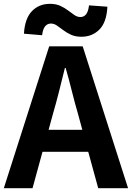

<svg xmlns="http://www.w3.org/2000/svg" viewBox="-24 -983 689 1003"><path d="M401 -791Q370 -791 347 -801.5Q324 -812 306.5 -825.5Q289 -839 273.5 -849.5Q258 -860 242 -860Q224 -860 212 -846Q200 -832 196 -799L101 -807Q106 -887 143 -925Q180 -963 237 -963Q268 -963 291 -952.5Q314 -942 331.5 -928.5Q349 -915 364.5 -904.5Q380 -894 396 -894Q414 -894 425.5 -908Q437 -922 441 -955L537 -948Q533 -867 495.5 -829Q458 -791 401 -791ZM-4 0 233 -741H408L645 0H489L437 -190H198L146 0ZM230 -305H406L384 -386Q367 -444 351.5 -506.5Q336 -569 319 -628H315Q300 -567 284.5 -505.5Q269 -444 252 -386Z"/></svg>

Font: Source Han Sans TC
Style: Bold
Weight: 700
Designer: Ryoko NISHIZUKA Ë•øÂ°öÊ∂ºÂ≠ê (kana, bopomofo & ideographs); Paul D. Hunt (Latin, Greek & Cyrillic); Sandoll Communicatio
Foundry: Adobe
Version: Version 2.004;hotconv 1.0.118;makeotfexe 2.5.65603